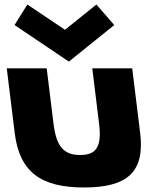

<svg xmlns="http://www.w3.org/2000/svg" viewBox="-20 -816 742 851"><path d="M486.4 -705 407.3 -796 268 -684 101.3 -796 44.4 -705 285.3 -543ZM187 -513H10L45.3 -226C66.4 -54 160.8 15 352.8 15C544.8 15 622.4 -54 601.3 -226L566 -513H389L419 -269C431.4 -168 409.2 -129 335.2 -129C261.2 -129 229.4 -168 217 -269Z"/></svg>

Font: Hussar
Style: BdOpOblOne
Weight: 700
Foundry: Cannot Into Space Fonts
Version: Version 2.00